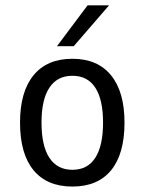

<svg xmlns="http://www.w3.org/2000/svg" viewBox="-20 -684 540 716"><path d="M250 -401.4Q193.4 -401.4 164.1 -356.9Q134.8 -312.5 134.8 -226.6Q134.8 -140.6 164.1 -95.7Q193.4 -50.8 250 -50.8Q306.6 -50.8 335.4 -95.7Q364.3 -140.6 364.3 -226.6Q364.3 -312.5 335.4 -356.9Q306.6 -401.4 250 -401.4ZM250 -464.8Q343.8 -464.8 394 -403.3Q444.3 -341.8 444.3 -226.6Q444.3 -110.4 394.5 -49.3Q344.7 11.7 250 11.7Q155.3 11.7 105 -49.3Q54.7 -110.4 54.7 -226.6Q54.7 -341.8 105 -403.3Q155.3 -464.8 250 -464.8ZM306.6 -664.1H386.7L254.9 -511.7H192.4Z"/></svg>

Font: BabelStone Shapes
Style: Regular
Weight: 400
Designer: Andrew West
Foundry: BabelStone
Version: Version 15.0.0 September 13, 2022